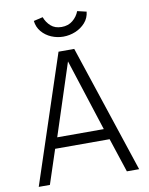

<svg xmlns="http://www.w3.org/2000/svg" viewBox="-97 -974 809 1043"><g transform="rotate(-10 307.5 -452.0)"><path d="M454.9 -188.2H154.4L92.3 0H30.8L264.1 -704.6H350.8L584.6 0H516.9ZM176.4 -247.7H433.3L305.6 -643.6ZM304.6 -780.5Q270.8 -780.5 239.2 -793.8Q207.7 -807.2 186.4 -832.3Q165.1 -857.4 161 -892.3L211.8 -904.1Q222.6 -874.4 245.4 -854.1Q268.2 -833.8 304.6 -833.8Q341 -833.8 365.9 -854.1Q390.8 -874.4 402.1 -904.1L452.3 -892.3Q448.7 -857.4 426.4 -832.3Q404.1 -807.2 371.8 -793.8Q339.5 -780.5 304.6 -780.5Z"/></g></svg>

Font: Fira Code Light
Style: Regular
Weight: 300
Monospace: yes
Designer: Carrois Corporate, Edenspiekermann AG, Nikita Prokopov
Foundry: Carrois Corporate, Edenspiekermann AG, Nikita Prokopov
Version: Version 6.000; ttfautohint (v1.8.2) -l 8 -r 50 -G 200 -x 14 